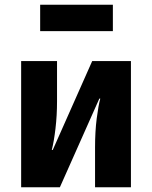

<svg xmlns="http://www.w3.org/2000/svg" viewBox="-20 -788 640 808"><path d="M455 -657H149V-768H455ZM368 -531H531V0H380V-167Q380 -235 387 -289.5Q394 -344 402 -373H398L232 0H69V-531H220V-362Q220 -302 213.5 -247Q207 -192 198 -157H202Z"/></svg>

Font: Qzxlaeiskcpccdgjqmyffctclhy
Style: Regular
Weight: 700
Monospace: yes
Designer: Carrois Corporate & Edenspiekermann
Foundry: Carrois Corporate GbR & Edenspiekermann AG
Version: Version 2.001